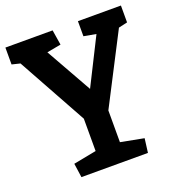

<svg xmlns="http://www.w3.org/2000/svg" viewBox="-127 -794 830 898"><g transform="rotate(-20 287.5 -345.5)"><path d="M126 0 116 -70 230 -92V-253L40 -597L-1 -607V-691H234L246 -616L176 -603L305 -374L421 -605L360 -616V-691H574V-607L530 -597L351 -250V-92L466 -70L457 0Z"/></g></svg>

Font: Kreon Light SemiBold
Style: Regular
Weight: 600
Version: Version 2.002